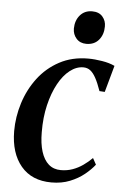

<svg xmlns="http://www.w3.org/2000/svg" viewBox="-54 -779 537 828"><g transform="rotate(5 215.0 -365.0)"><path d="M200 10.5Q115 10.5 68.2 -45.2Q21.5 -101 21 -196Q21 -258 40 -318.2Q59 -378.5 96.2 -427.8Q133.5 -477 188 -506.2Q242.5 -535.5 312.5 -535.5Q340 -535.5 372.2 -530.2Q404.5 -525 427.5 -514L395.5 -398.5L372.5 -400Q360.5 -434.5 349 -455.5Q337.5 -476.5 324.8 -486.2Q312 -496 294.5 -496Q264.5 -496 236.5 -474.2Q208.5 -452.5 186.8 -412.8Q165 -373 152.2 -319.2Q139.5 -265.5 140 -202Q140 -153 151 -118Q162 -83 183.2 -64.5Q204.5 -46 236 -46Q263 -46 286.8 -54.5Q310.5 -63 331.2 -77.5Q352 -92 370 -110L385 -82.5Q368.5 -61 342 -39.5Q315.5 -18 280 -3.8Q244.5 10.5 200 10.5ZM298 -598Q271 -598 255 -616Q239 -634 239 -659.5Q239.5 -694.5 259.2 -717.2Q279 -740 311.5 -740Q341 -740 356.5 -722Q372 -704 371.5 -679.5Q371.5 -644.5 352 -621.2Q332.5 -598 298 -598Z"/></g></svg>

Font: Merriweather 96pt Medium
Style: Italic
Weight: 500
Italic angle: -7.8°
Version: Version 2.101